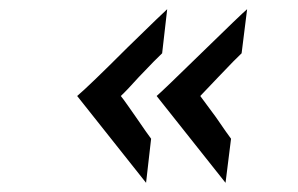

<svg xmlns="http://www.w3.org/2000/svg" viewBox="-20 -451 649 418"><path d="M257 -347Q339 -427 344 -431L333 -335Q322 -325 282 -283Q256 -254 243 -242Q248 -236 258.5 -221Q269 -206 276 -196Q302 -158 309 -149L298 -53L148 -242Q174 -264 257 -347ZM420 -337Q506 -421 518 -431L506 -335Q495 -325 456 -284Q419 -245 416 -242Q420 -237 450 -196Q476 -158 483 -149L471 -53L321 -242Q333 -252 420 -337Z"/></svg>

Font: Josefin Sans
Style: Italic
Weight: 400
Italic angle: -7°
Designer: Santiago Orozco
Foundry: Typemade
Version: Version 2.000